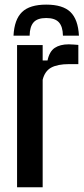

<svg xmlns="http://www.w3.org/2000/svg" viewBox="-20 -790 356 810"><path d="M52 0V-600H160V-535H180.5Q188.5 -573 211 -588Q233.5 -603 270 -603Q281 -603 291.5 -602Q302 -601 310.5 -600.5V-519.5H271.5Q223 -519.5 196 -504.8Q169 -490 160 -453.5V0ZM175 -770.5Q245 -770.5 277.2 -739.2Q309.5 -708 313 -639.5H245.5Q245 -677.5 228.5 -695.8Q212 -714 175 -714Q137.5 -714 121.5 -695.5Q105.5 -677 105 -639.5H37Q40.5 -708 73 -739.2Q105.5 -770.5 175 -770.5Z"/></svg>

Font: Big Shoulders Medium
Style: Regular
Weight: 500
Designer: Patric King
Foundry: XO Type Co
Version: Version 2.002